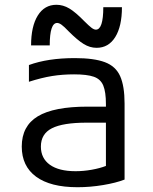

<svg xmlns="http://www.w3.org/2000/svg" viewBox="-20 -773 640 803"><path d="M304 10Q191 10 131 -34Q71 -78 71 -160Q71 -246 138 -286.5Q205 -327 346 -327H423V-338Q423 -388 412 -415Q401 -442 372.5 -452Q344 -462 290 -462Q241 -462 197.5 -455Q154 -448 101 -431V-501Q180 -530 293 -530Q373 -530 418.5 -513Q464 -496 482.5 -454.5Q501 -413 501 -340V-22Q465 -8 411 1Q357 10 304 10ZM423 -260H343Q243 -260 197 -236.5Q151 -213 151 -160Q151 -111 188.5 -84Q226 -57 296 -57Q329 -57 363 -63Q397 -69 423 -79ZM384 -573Q356 -573 330 -589Q304 -605 267 -642Q248 -662 237.5 -669.5Q227 -677 219 -677Q188 -677 188 -583H110Q110 -663 138 -708Q166 -753 216 -753Q244 -753 270 -737.5Q296 -722 333 -684Q352 -665 362.5 -657Q373 -649 381 -649Q412 -649 412 -743H490Q490 -663 462 -618Q434 -573 384 -573Z"/></svg>

Font: M PLUS Code Latin 60
Style: Regular
Weight: 400
Width: 7
Monospace: yes
Designer: Coji Morishita
Foundry: UNDERFOREST DESIGN
Version: Version 1.005; ttfautohint (v1.8.3)